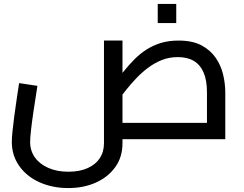

<svg xmlns="http://www.w3.org/2000/svg" viewBox="-20 -707 1238 975"><path d="M327 248Q246 248 180.5 218.5Q115 189 77.5 135.5Q40 82 40 14Q40 -7 43.5 -41Q47 -75 52.5 -117Q58 -159 64.5 -202Q71 -245 77 -285L170 -271Q159 -202 150.5 -144.5Q142 -87 137.5 -46.5Q133 -6 133 14Q133 58 157 92Q181 126 225 145.5Q269 165 327 165Q385 165 425.5 146.5Q466 128 487 96Q508 64 508 20V-501H602V20Q602 91 565 142Q528 193 466 220.5Q404 248 327 248ZM601 0 602 -83H1114L1031 -9V-238Q1031 -299 1014 -338.5Q997 -378 964.5 -397.5Q932 -417 883 -417Q839 -417 801.5 -402Q764 -387 731.5 -362.5Q699 -338 671.5 -309Q644 -280 621 -251Q598 -222 580 -199L553 -277Q582 -312 609 -345.5Q636 -379 664 -407Q692 -435 725 -456Q758 -477 797.5 -489Q837 -501 887 -501Q957 -501 1002.5 -477Q1048 -453 1075 -414Q1102 -375 1113 -328.5Q1124 -282 1124 -238V0ZM781 -590V-687H875V-590Z"/></svg>

Font: Cairo Play SemiBold
Style: Regular
Weight: 600
Designer: Mohamed Gaber, Accademia di Belle Arti di Urbino
Foundry: Kief Type Foundry, Accademia di Belle Arti di Urbino
Version: Version 3.130;gftools[0.9.24]